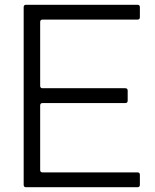

<svg xmlns="http://www.w3.org/2000/svg" viewBox="-20 -783 649 803"><path d="M89 0Q79 0 79 -10V-753Q79 -763 89 -763H555Q565 -763 565 -753V-711Q565 -701 555 -701H158Q148 -701 148 -691V-424Q148 -414 158 -414H504Q514 -414 514 -404V-362Q514 -352 504 -352H158Q148 -352 148 -342V-72Q148 -62 158 -62H555Q565 -62 565 -52V-10Q565 0 555 0Z"/></svg>

Font: Open Sauce Two Light
Style: Regular
Weight: 300
Designer: Alfredo Marco Pradil
Foundry: Creative Sauce Fz LLC
Version: Version 1.477